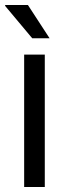

<svg xmlns="http://www.w3.org/2000/svg" viewBox="-23 -743 271 763"><path d="M-3 -720 -2 -723H88L174 -591H105ZM73 -526H155V0H73Z"/></svg>

Font: Archivo Narrow
Style: Regular
Weight: 400
Designer: Hector Gatti
Foundry: Omnibus-Type
Version: Version 1.003